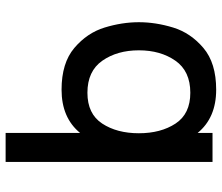

<svg xmlns="http://www.w3.org/2000/svg" viewBox="-73 -504 789 683"><g transform="rotate(90 321.5 -162.5)"><path d="M453 -524H556V212H453V-53Q399 13 299 13Q204 13 150.5 -32.5Q97 -78 78 -140Q59 -202 59 -262Q59 -322 78 -384Q97 -446 150.5 -491.5Q204 -537 299 -537Q399 -537 453 -471ZM454 -262Q454 -340 419.5 -392.5Q385 -445 310 -445Q233 -445 196 -392Q159 -339 159 -262Q159 -185 196 -132Q233 -79 310 -79Q385 -79 419.5 -131.5Q454 -184 454 -262Z"/></g></svg>

Font: Shippori Antique
Style: Regular
Weight: 400
Designer: FONTDASU
Foundry: FONTDASU / Google Inc. / but / Adobe
Version: Version 2.001